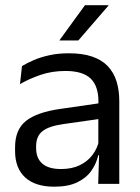

<svg xmlns="http://www.w3.org/2000/svg" viewBox="-20 -703 534 734"><path d="M355.4 0 359 -118.6 355.9 -131.1V-286.5L356.3 -314.9Q356.3 -374.3 326.2 -403Q296 -431.7 230.4 -431.7Q178.2 -431.7 134.4 -416.5Q90.6 -401.3 56.4 -381.5L64 -450.4Q83.1 -462 109.4 -473.3Q135.7 -484.7 169.3 -492Q202.9 -499.3 243.3 -499.3Q295.8 -499.3 332.6 -486.6Q369.4 -473.9 392.2 -449.9Q415 -425.8 425.5 -392Q436 -358.1 436 -316.2V0ZM187.4 10.7Q114.9 10.7 76.3 -24.6Q37.6 -60 37.6 -125.7V-140Q37.6 -207.4 79.3 -240.7Q121 -274.1 212.2 -286.9L366.5 -309.2L370.9 -249.8L222 -228.6Q166.2 -220.7 142.2 -201.4Q118.1 -182 118.1 -144.5V-136.6Q118.1 -97.9 141.9 -77.4Q165.7 -56.8 213.1 -56.8Q254.9 -56.8 284.9 -71.4Q314.9 -86 333.4 -110.5Q352 -135.1 358.5 -165.2L371.2 -109.8H355.7Q348.6 -77.8 329.3 -50.3Q310.1 -22.8 275.5 -6.1Q240.9 10.7 187.4 10.7ZM304.8 -683.1H394.7V-681.7L279.5 -548.4H207.8V-549.7Z"/></svg>

Font: Anek Odia Medium
Style: Regular
Weight: 500
Designer: Yesha Goshar & Mahesh Sahu (Odia), Yesha Goshar (Latin)
Foundry: Ek Type
Version: Version 1.003